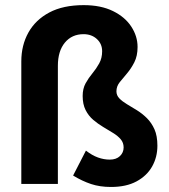

<svg xmlns="http://www.w3.org/2000/svg" viewBox="-20 -731 672 763"><path d="M421 12Q377 12 341.8 0.3Q306.6 -11.4 270.5 -33.4L321.5 -132.5Q346 -113.5 369.4 -105.1Q392.9 -96.7 416 -96.7Q442 -96.7 456.7 -110.8Q471.3 -124.8 471.3 -145.1Q471.3 -163.9 459.7 -177.6Q448.1 -191.2 429.5 -202.5Q411 -213.9 389.9 -226.5Q368.8 -239.1 350.3 -254.9Q331.7 -270.8 320.1 -293.8Q308.5 -316.9 308.5 -349.6Q308.5 -378.6 320.1 -399.8Q331.8 -421 347.2 -439.5Q362.6 -458 374.2 -479Q385.9 -500.1 385.9 -527.5Q385.9 -556.8 364.9 -576Q343.9 -595.2 312.1 -595.2Q265.6 -595.2 237.8 -561.6Q210 -528 210 -469.6V0H64.7V-486.9Q64.7 -551.2 92.9 -601.7Q121 -652.2 176 -681.4Q231 -710.6 312.5 -710.6Q381 -710.6 429 -687Q477 -663.4 501.8 -625.2Q526.7 -587.1 526.7 -544.3Q526.7 -508.6 513.8 -483.4Q500.9 -458.2 484.7 -439.2Q468.4 -420.3 455.5 -404Q442.7 -387.8 442.7 -368.1Q442.7 -352.1 454.3 -340Q465.9 -328 484.5 -316.9Q503 -305.9 524.1 -292.9Q545.1 -279.9 563.7 -261.6Q582.2 -243.2 593.9 -217.1Q605.5 -190.9 605.5 -152Q605.5 -106.4 584.5 -69.3Q563.5 -32.2 522.5 -10.1Q481.6 12 421 12Z"/></svg>

Font: Source Sans 3 Variable
Style: Regular
Weight: 200
Designer: Paul D. Hunt
Foundry: Adobe Systems Incorporated
Version: Version 3.026